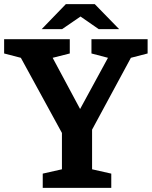

<svg xmlns="http://www.w3.org/2000/svg" viewBox="-33 -910 735 930"><path d="M490 -630 355 -382 222 -630 305 -651V-720H-13V-651L68 -630L267 -266V-90L174 -69V0H506V-69L413 -90V-282L601 -630L682 -651V-720H410V-651ZM544 -769 426 -890H286L169 -769H268L357 -830L445 -769Z"/></svg>

Font: GradeGX
Style: Regular
Weight: 100
Width: 1
Designer: Adam Twardoch
Foundry: Adam Twardoch
Version: Version 2.002; DEVELOPMENT